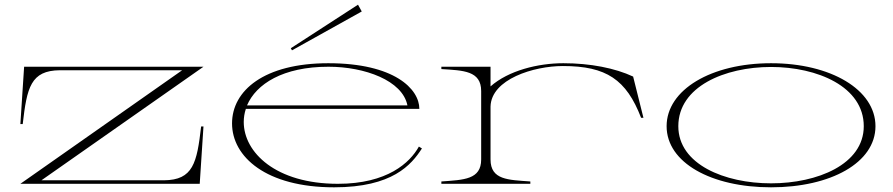

<svg xmlns="http://www.w3.org/2000/svg" viewBox="-20 -785 3812 820"><path d="M67 0H833L849 -245H839C821 -89 805 -16 680 -15H157L849 -500H83L67 -255H77C95 -411 111 -484 236 -485H758Z M1407 15C1656 15 1737 -81 1782 -151L1769 -159C1731 -90 1634 0 1423 0C1158 0 1021 -134 1021 -264C1021 -283 1024 -302 1030 -320H1771C1771 -405 1664 -515 1382 -515C1108 -515 971 -398 971 -258C971 -115 1117 15 1407 15ZM1525 -736 1509 -765 1222 -579 1227 -570ZM1035 -335C1074 -426 1188 -500 1383 -500C1538 -500 1699 -441 1720 -335Z M2075 -104V-330C2078 -447 2260 -503 2384 -503C2570 -503 2655 -445 2718 -282H2728L2684 -458C2607 -494 2501 -515 2386 -515C2278 -515 2152 -484 2075 -416V-500H1865V-490C1959 -484 2035 -483 2035 -396V-104C2035 -18 1961 -17 1865 -10V0H2245V-10C2151 -17 2075 -16 2075 -104Z M3273 15C3528 15 3719 -90 3719 -246C3719 -402 3528 -515 3273 -515C3018 -515 2827 -402 2827 -246C2827 -90 3018 15 3273 15ZM3273 -2C3075 -2 2877 -83 2877 -246C2877 -415 3075 -499 3273 -499C3471 -499 3669 -415 3669 -246C3669 -83 3471 -2 3273 -2Z"/></svg>

Font: Sprat Extended Thin
Style: Regular
Weight: 100
Width: 9
Designer: Ethan Nakache
Foundry: Collletttivo
Version: Version 2.000;Glyphs 3.2 (3217)